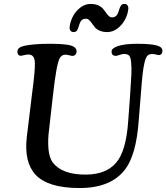

<svg xmlns="http://www.w3.org/2000/svg" viewBox="-20 -930 840 969"><path d="M545.4 -842.3Q569.3 -842.3 577.6 -870.1Q584.5 -893.1 590.1 -901.6Q595.7 -910.2 607.9 -910.2Q619.1 -910.2 624 -902.1Q628.9 -894 627.4 -882.8Q624.5 -857.4 611.3 -831.8Q598.1 -806.2 574 -787.1Q549.8 -768.1 521.5 -768.1Q499.5 -768.1 483.6 -774.9Q467.8 -781.7 459.2 -791.7Q450.7 -801.8 444.1 -811.8Q437.5 -821.8 430.2 -828.6Q422.9 -835.4 413.6 -835.4Q399.9 -835.4 392.6 -828.6Q385.3 -821.8 380.9 -808.1Q374.5 -784.7 368.9 -776.4Q363.3 -768.1 351.1 -768.1Q341.8 -768.1 335.9 -774.7Q330.1 -781.2 331.5 -794.9Q334.5 -820.3 347.4 -846.2Q360.4 -872.1 384.5 -891.1Q408.7 -910.2 437.5 -910.2Q459.5 -910.2 475.3 -903.1Q491.2 -896 499.8 -886Q508.3 -876 514.9 -866.2Q521.5 -856.4 528.8 -849.4Q536.1 -842.3 545.4 -842.3ZM690.4 -449.2 679.7 -316.4Q667 -148.9 612.3 -76.2Q541 19 381.8 19Q222.7 19 159.7 -47.9Q100.6 -111.3 115.2 -238.3L141.6 -455.6Q157.7 -575.2 156 -614.3Q154.3 -653.3 126 -654.8Q116.7 -655.3 102.5 -651.9Q88.4 -648.4 84 -648.4Q67.9 -649.9 67.9 -668.5Q67.9 -681.2 77.1 -688.2Q86.4 -695.3 105 -699.2Q152.3 -709 228.5 -709Q291.5 -709 323.2 -703.6Q366.7 -696.3 366.7 -669.9Q366.7 -662.1 361.6 -655.5Q356.4 -648.9 347.2 -647.9Q342.3 -647.5 329.3 -651.1Q316.4 -654.8 306.6 -653.8Q291 -652.3 282.2 -637.5Q273.4 -622.6 265.1 -578.4Q256.8 -534.2 246.6 -443.4L228 -278.3Q220.7 -227.1 224.4 -180.4Q228 -133.8 247.6 -108.4Q294.4 -48.8 411.1 -48.8Q514.2 -48.8 565.4 -107.9Q616.7 -166.5 627 -318.4L636.7 -450.7Q641.6 -521 643.1 -555.2Q644.5 -589.4 641.8 -615.7Q639.2 -642.1 631.6 -649.4Q624 -656.7 608.9 -657.7Q597.7 -658.2 583.3 -652.8Q568.8 -647.5 562.5 -647.9Q543 -649.4 543 -669.9Q543 -687 576.7 -698Q610.4 -709 673.3 -709Q737.8 -709 768.8 -701.2Q799.8 -693.4 799.8 -673.8Q799.8 -654.3 782.7 -651.9Q778.3 -651.4 767.3 -654.8Q756.3 -658.2 744.1 -657.2Q731.4 -656.2 723.6 -648.2Q715.8 -640.1 709.7 -615.5Q703.6 -590.8 699.5 -553.7Q695.3 -516.6 690.4 -449.2Z"/></svg>

Font: Cooper* Medium
Style: Italic
Weight: 500
Italic angle: -7°
Designer: Owen Earl
Foundry: indestructible type*
Version: Version 0.001